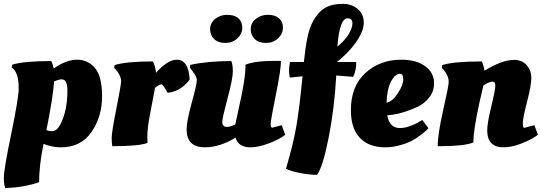

<svg xmlns="http://www.w3.org/2000/svg" viewBox="-30 -753 2813 997"><path d="M-2 224Q-10 211 -10 169Q-10 127 28.5 -59Q67 -245 67 -292Q67 -339 58 -363.5Q49 -388 40 -395L31 -402L33 -417Q93 -436 236 -436Q244 -421 249 -397Q313 -443 370 -443Q427 -443 463.5 -399.5Q500 -356 500 -252Q500 -148 445.5 -68Q391 12 286 12Q240 12 196 -6Q173 107 173 193Q101 219 -2 224ZM240 -72Q267 -72 286 -112Q320 -182 320 -282Q320 -341 291 -341Q276 -341 251 -330Q245 -246 211 -77Q228 -72 240 -72Z M561 6H553Q550 -8 550 -37.5Q550 -67 574.5 -190.5Q599 -314 599 -330.5Q599 -347 590 -364.5Q581 -382 572 -391L563 -400L565 -415Q625 -434 764 -434Q777 -409 780 -375Q841 -443 888 -443Q949 -443 955 -340Q953 -338 950 -333.5Q947 -329 936 -318Q925 -307 913 -298Q879 -275 841 -271Q840 -271 827.5 -293Q815 -315 806.5 -315Q798 -315 775 -297Q772 -279 763.5 -236Q755 -193 750 -165Q735 -91 735 -41L736 -11Q692 6 561 6Z M1351 -530Q1314 -530 1293 -550Q1272 -570 1272 -601.5Q1272 -633 1298 -654.5Q1324 -676 1361 -676Q1398 -676 1418.5 -658.5Q1439 -641 1439 -609Q1439 -577 1413.5 -553.5Q1388 -530 1351 -530ZM1140 -530Q1103 -530 1082 -550Q1061 -570 1061 -601.5Q1061 -633 1087 -654.5Q1113 -676 1150 -676Q1187 -676 1207.5 -658.5Q1228 -641 1228 -609Q1228 -577 1202.5 -553.5Q1177 -530 1140 -530ZM956 -401 958 -416Q1049 -436 1171 -436Q1179 -419 1179 -382Q1179 -345 1151.5 -242Q1124 -139 1124 -120Q1124 -94 1149 -94Q1166 -94 1192 -107Q1195 -123 1210 -191Q1245 -342 1245 -417Q1291 -437 1402 -437H1429Q1429 -392 1402.5 -261Q1376 -130 1375.5 -110Q1375 -90 1384 -90L1433 -103L1451 -53Q1422 -30 1367 -9Q1312 12 1270 12Q1208 12 1193 -38Q1110 12 1034 12Q939 12 939 -81Q939 -123 965.5 -219Q992 -315 992 -337Q992 -359 956 -401Z M1804 -354 1716 -361Q1707 -192 1676.5 -38Q1646 116 1616 155Q1566 154 1519 143.5Q1472 133 1455 123Q1493 -5 1509 -98.5Q1525 -192 1541 -357L1475 -350Q1471 -369 1471 -388.5Q1471 -408 1476 -431H1548Q1563 -580 1590 -632Q1625 -701 1674 -720Q1704 -733 1750 -733Q1796 -733 1827.5 -706.5Q1859 -680 1859 -635.5Q1859 -591 1818 -533Q1777 -475 1719 -431H1820Q1820 -386 1804 -354ZM1775 -658Q1733 -658 1722 -511Q1757 -539 1778.5 -572.5Q1800 -606 1800 -632Q1800 -658 1775 -658Z M1792 -181Q1792 -305 1867.5 -374Q1943 -443 2054 -443Q2131 -443 2177.5 -409.5Q2224 -376 2224 -320Q2224 -279 2199 -247Q2174 -215 2138 -198Q2062 -164 2006 -157L1981 -154Q1992 -88 2047 -88Q2071 -88 2100 -98.5Q2129 -109 2146 -120L2163 -130L2195 -87Q2195 -87 2184 -76Q2178 -70 2155.5 -52.5Q2133 -35 2108.5 -22Q2084 -9 2046 1.5Q2008 12 1970 12Q1885 12 1838.5 -37.5Q1792 -87 1792 -181ZM2047 -370Q2022 -370 2001 -331Q1980 -292 1977 -220Q2006 -224 2035 -267.5Q2064 -311 2064 -340.5Q2064 -370 2047 -370Z M2260 6H2243Q2243 -56 2271.5 -182Q2300 -308 2300 -327Q2300 -346 2291 -364Q2282 -382 2273 -391L2264 -400L2266 -415Q2325 -434 2472 -434Q2482 -411 2486 -386Q2577 -442 2639 -442Q2681 -442 2705 -414.5Q2729 -387 2729 -348.5Q2729 -310 2707 -225Q2685 -140 2685 -114.5Q2685 -89 2692 -89L2745 -103L2763 -53Q2731 -29 2679.5 -8.5Q2628 12 2585 12Q2500 12 2500 -76Q2500 -114 2521 -200Q2542 -286 2542 -307.5Q2542 -329 2528 -329Q2510 -329 2480 -309Q2476 -291 2460 -222Q2428 -77 2428 -13Q2379 6 2260 6Z"/></svg>

Font: Oleo Script
Style: Bold
Weight: 700
Designer: Soytutype
Foundry: Soytutype
Version: Version 1.002